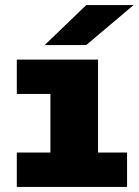

<svg xmlns="http://www.w3.org/2000/svg" viewBox="-20 -734 544 754"><path d="M46 0V-135H178V-365H46V-500H365V-135H479V0ZM318.5 -557H155.5L318.5 -714H504.5Z"/></svg>

Font: Trispace Thin ExtraBold
Style: Regular
Weight: 800
Version: Version 1.210